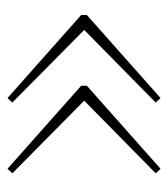

<svg xmlns="http://www.w3.org/2000/svg" viewBox="12 -509 449 513"><g transform="rotate(-90 236.5 -252.5)"><path d="M42 -457 264 -260V-245L42 -48L30 -61L224 -252L30 -444ZM231 -457 453 -260V-245L231 -48L219 -61L413 -252L219 -444Z"/></g></svg>

Font: Source Serif Pro ExtraLight
Style: Regular
Weight: 200
Designer: Frank Grießhammer
Foundry: Adobe Systems Incorporated
Version: Version 3.001;hotconv 1.0.111;makeotfexe 2.5.65597